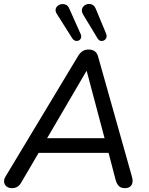

<svg xmlns="http://www.w3.org/2000/svg" viewBox="-20 -969 773 996"><path d="M43 7Q26 7 15 -1Q4 -9 1.5 -22.5Q-1 -36 8 -52L386 -680Q397 -697 409.5 -704.5Q422 -712 440 -712Q459 -712 471.5 -703Q484 -694 489 -675L664 -54Q670 -33 666.5 -19.5Q663 -6 653 0.5Q643 7 628 7Q608 7 597 -3.5Q586 -14 580 -35L538 -196L571 -176H148L191 -194L90 -22Q82 -7 70 0Q58 7 43 7ZM428 -600 215 -236 193 -252H551L527 -235L430 -600ZM486 -770 411 -894Q403 -908 405 -919.5Q407 -931 415.5 -938.5Q424 -946 436 -948Q448 -950 459 -944.5Q470 -939 477 -923L531 -793Q535 -782 531.5 -773Q528 -764 519.5 -759.5Q511 -755 502 -757Q493 -759 486 -770ZM355 -770 276 -895Q267 -908 268.5 -919.5Q270 -931 279 -938.5Q288 -946 299.5 -947.5Q311 -949 322.5 -944Q334 -939 340 -923L399 -791Q403 -781 400 -772Q397 -763 388.5 -759Q380 -755 371 -757.5Q362 -760 355 -770Z"/></svg>

Font: Nunito ExtraLight Medium
Style: Italic
Weight: 500
Italic angle: -9°
Version: Version 3.602